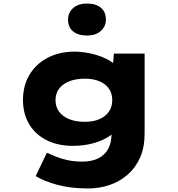

<svg xmlns="http://www.w3.org/2000/svg" viewBox="-20 -836 1007 1086"><path d="M478 230Q380 230 304.5 209.5Q229 189 182 160L245 28Q268 38 297 50Q326 62 363 70Q400 78 448 78Q498 78 535 60Q572 42 591.5 7Q611 -28 611 -81V-133L650 -128Q641 -96 604 -69.5Q567 -43 512 -27Q457 -11 391 -11Q308 -11 244 -43Q180 -75 145 -133.5Q110 -192 110 -270Q110 -352 147 -413.5Q184 -475 250 -509.5Q316 -544 403 -544Q428 -544 459.5 -539.5Q491 -535 524 -525.5Q557 -516 586 -501Q615 -486 633.5 -467Q652 -448 653 -423L615 -414L624 -533H798V-81Q798 -2 772 56Q746 114 701.5 152.5Q657 191 599.5 210.5Q542 230 478 230ZM459 -147Q508 -147 542.5 -162Q577 -177 596 -204.5Q615 -232 615 -269Q615 -307 596.5 -334Q578 -361 543 -376Q508 -391 459 -391Q409 -391 371.5 -376Q334 -361 314 -334Q294 -307 294 -269Q294 -232 314 -204.5Q334 -177 371.5 -162Q409 -147 459 -147ZM472 -635Q422 -635 393.5 -658.5Q365 -682 365 -725Q365 -765 394 -790.5Q423 -816 472 -816Q522 -816 550.5 -792.5Q579 -769 579 -725Q579 -686 550 -660.5Q521 -635 472 -635Z"/></svg>

Font: Lexend Tera ExtraBold
Style: Regular
Weight: 800
Designer: Bonnie Shaver-Troup, Thomas Jockin
Foundry: Lexend
Version: Version 1.007